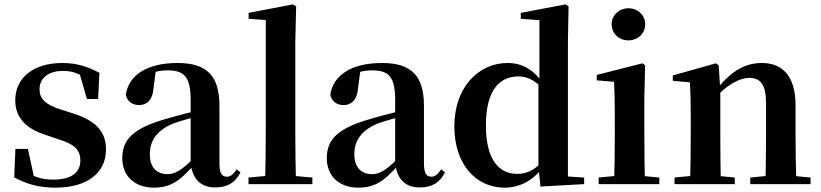

<svg xmlns="http://www.w3.org/2000/svg" viewBox="-20 -839 3743 875"><path d="M232.3 16.2C378.7 16.2 463.1 -51.5 463.1 -158.3C463.1 -236.2 419.5 -288 315.9 -321.1L259.8 -339.1C183.5 -362.6 160.2 -391.5 160.2 -431.8C160.2 -482.7 200 -515.8 266.8 -515.8C311.2 -515.8 339.7 -503.8 380 -477V-507.8L337.6 -521.5L376.1 -387.7H427.1L433.1 -507.2C377 -536.5 328.7 -551.9 264.2 -551.9C126.4 -551.9 49.5 -480 49.5 -382C49.5 -300.5 101.7 -251.5 188.7 -223.9L244.5 -204.9C325.1 -180.9 346.2 -151.4 346.2 -107.2C346.2 -51.4 303.2 -20.4 222.8 -20.4C168.7 -20.4 132.1 -33.6 89.6 -62V-26L137.6 -20.6L107.1 -160.4H50.2L44.9 -30.3C102.2 0.3 158.9 16.2 232.3 16.2Z M680.6 16.2C761.4 16.2 801.5 -18.5 859.7 -82.4H894.8L879.3 -135.5C811.4 -62.3 776.2 -45.3 744 -45.3C695.3 -45.3 662.8 -75.1 662.8 -135.9C662.8 -202.7 699.7 -247.7 771.1 -276.7C806.3 -289.6 864.3 -304.9 918 -318.9V-344.4C864.7 -331.6 791.3 -313.4 739.4 -297.9C587 -255.1 537.3 -204.1 537.3 -117.6C537.3 -33.9 597.1 16.2 680.6 16.2ZM960.1 15.2C1016.2 15.2 1051.5 -5.4 1075.9 -53.4L1058.7 -67.2C1040.5 -41.2 1029.3 -33.8 1013.7 -33.8C991.7 -33.8 980.1 -48.4 980.1 -94.8V-356.2C980.1 -494.2 922.2 -551.9 789.1 -551.9C648.4 -551.9 565.8 -495.7 553.2 -406.5C560.9 -376.3 582.6 -360.2 614.3 -360.2C647.7 -360.2 676.1 -381.6 679.9 -439.2L690.1 -516.3L627.8 -491.2C675.9 -510.9 709.8 -518.3 744 -518.3C821.1 -518.3 848.9 -487.8 848.9 -381.4V-94C857 -26.4 891.7 15.2 960.1 15.2Z M1112.5 0H1403.6V-29.9L1287 -40.2H1224.2L1112.5 -29.9ZM1188.1 0H1329.6C1326.8 -69.9 1325.8 -159.6 1325.8 -234.8V-650.9L1329.6 -810L1314.6 -819L1113 -780.3V-753.3L1191.1 -747.8V-234.8C1191.1 -159.6 1190.1 -69.9 1188.1 0Z M1612.6 16.2C1693.4 16.2 1733.5 -18.5 1791.7 -82.4H1826.8L1811.3 -135.5C1743.4 -62.3 1708.2 -45.3 1676 -45.3C1627.3 -45.3 1594.8 -75.1 1594.8 -135.9C1594.8 -202.7 1631.7 -247.7 1703.1 -276.7C1738.3 -289.6 1796.3 -304.9 1850 -318.9V-344.4C1796.7 -331.6 1723.3 -313.4 1671.4 -297.9C1519 -255.1 1469.3 -204.1 1469.3 -117.6C1469.3 -33.9 1529.1 16.2 1612.6 16.2ZM1892.1 15.2C1948.2 15.2 1983.5 -5.4 2007.9 -53.4L1990.7 -67.2C1972.5 -41.2 1961.3 -33.8 1945.7 -33.8C1923.7 -33.8 1912.1 -48.4 1912.1 -94.8V-356.2C1912.1 -494.2 1854.2 -551.9 1721.1 -551.9C1580.4 -551.9 1497.8 -495.7 1485.2 -406.5C1492.9 -376.3 1514.6 -360.2 1546.3 -360.2C1579.7 -360.2 1608.1 -381.6 1611.9 -439.2L1622.1 -516.3L1559.8 -491.2C1607.9 -510.9 1641.8 -518.3 1676 -518.3C1753.1 -518.3 1780.9 -487.8 1780.9 -381.4V-94C1789 -26.4 1823.7 15.2 1892.1 15.2Z M2279.5 16.2C2351.8 16.2 2412.6 -18.9 2457.1 -80.8H2467.6L2448.8 -100.9C2413.9 -61.9 2379.1 -46.7 2337.3 -46.7C2255.5 -46.7 2194.4 -108.5 2194.4 -267.7C2194.4 -434.4 2261.7 -490.8 2342.9 -490.8C2380.1 -490.8 2414.6 -475.5 2451.3 -436.8L2468.1 -453.6H2458.8C2413.2 -521.1 2360.6 -551.9 2293.5 -551.9C2161.3 -551.9 2050.6 -441.8 2050.6 -263.1C2050.6 -89.6 2149.5 16.2 2279.5 16.2ZM2443 11.2 2642.1 0V-29.9L2568.2 -34.7V-652.7L2571.2 -810L2556.9 -819L2353.4 -780.3V-753.3L2438.4 -747.1V-468.4L2433.7 -457.2V-81.1Z M2708.2 0H2984.8V-29.9L2876.8 -40.2H2814.8L2708.2 -29.9ZM2778.6 0H2920.1C2917.4 -50.2 2916.4 -165.6 2916.4 -234.8V-387.9L2919.8 -541.7L2907.1 -550.4L2699.5 -497.4V-472.9L2778.6 -466.2C2780.6 -418.1 2781.9 -374.5 2781.9 -308V-234.8C2781.9 -165.6 2780.6 -50.2 2778.6 0ZM2843.8 -655C2886.1 -655 2920.3 -685.2 2920.3 -728.8C2920.3 -770.2 2886.1 -801.4 2843.8 -801.4C2801.9 -801.4 2767.5 -770.2 2767.5 -728.8C2767.5 -685.2 2801.9 -655 2843.8 -655Z M3054 0H3328.6V-29.9L3222.7 -40.2H3159.6L3054 -29.9ZM3124.2 0H3265.6C3263.6 -50.2 3262.6 -165.6 3262.6 -234.8V-428L3255.2 -541.7L3242.2 -550.4L3046.1 -495.2V-470.7L3124.2 -463.8C3126.9 -415.2 3127.9 -376.3 3127.9 -310.2V-234.8C3127.9 -165.6 3126.9 -50.2 3124.2 0ZM3399.3 0H3673.9V-29.9L3565.8 -40.2H3503.2L3399.3 -29.9ZM3468 0H3609.2C3607.2 -50.2 3605.5 -162.8 3605.5 -234.8V-360.5C3605.5 -492.9 3544.8 -551.9 3452.5 -551.9C3379.8 -551.9 3315.8 -520.8 3240.9 -425.7H3225.6L3230.5 -383.3C3291.4 -454.2 3353 -484.2 3394.2 -484.2C3445 -484.2 3471 -454.1 3471 -369.8V-234.8C3471 -162.8 3470 -50.2 3468 0Z"/></svg>

Font: Source Han Serif CN VF
Style: Regular
Weight: 250
Designer: Ryoko NISHIZUKA 西塚涼子 (kana & ideographs); Frank Grießhammer (Latin, Greek & Cyrillic); Wenlong ZHANG 张文龙 (bopomofo); San
Foundry: Adobe
Version: Version 2.002;hotconv 1.1.0;makeotfexe 2.6.0